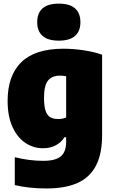

<svg xmlns="http://www.w3.org/2000/svg" viewBox="-20 -834 640 1084"><path d="M63.5 211V53.5Q145 74 224.5 74Q292.5 74 323 49Q353.5 24 353.5 -34V-59.5H344.5Q325 -29 293.8 -13Q262.5 3 222 3Q169.5 3 124 -26.8Q78.5 -56.5 50.8 -116.8Q23 -177 23 -264.5Q23 -407 100.2 -482.8Q177.5 -558.5 337 -559Q393 -559 451.8 -550.2Q510.5 -541.5 556.5 -525V-71.5Q556.5 34 522.2 100.5Q488 167 418.8 198.5Q349.5 230 242.5 230Q143.5 230 63.5 211ZM353.5 -171V-403.5Q335 -407 318.5 -407Q273 -407 250.8 -378.8Q228.5 -350.5 228.5 -282Q228.5 -235 237.2 -209Q246 -183 263 -172.5Q280 -162 308 -162Q334 -162 353.5 -171ZM190 -709Q190 -759.5 220 -786.5Q250 -813.5 312 -813.5Q374 -813.5 404 -786.5Q434 -759.5 434 -709Q434 -658.5 404 -631.5Q374 -604.5 312 -604.5Q250 -604.5 220 -631.5Q190 -658.5 190 -709Z"/></svg>

Font: Encode Sans SemiCondensed Black
Style: Regular
Weight: 900
Width: 4
Designer: Multiple Designers
Foundry: Impallari Type
Version: Version 2.000